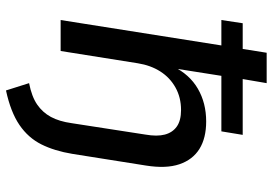

<svg xmlns="http://www.w3.org/2000/svg" viewBox="-158 -588 932 657"><g transform="rotate(90 308.5 -259.0)"><path d="M289 187 264 108Q310 99 337 80.5Q364 62 379.5 33.5Q395 5 401 -38L440 -290Q447 -330 440 -356.5Q433 -383 412.5 -397.5Q392 -412 356 -412Q313 -412 279 -393Q245 -374 224 -341Q203 -308 196 -264L154 0H48L135 -550H48L59 -623H147L160 -705H264L250 -623H441L429 -550H239L213 -385H207Q234 -441 283 -469.5Q332 -498 395 -498Q452 -498 489 -475Q526 -452 541.5 -406.5Q557 -361 546 -292L506 -40Q496 21 473.5 66Q451 111 407 141Q363 171 289 187Z"/></g></svg>

Font: Nunito Sans 10pt SemiBold
Style: Italic
Weight: 600
Italic angle: -9°
Designer: Vernon Adams
Foundry: Vernon Adams
Version: Version 3.101;gftools[0.9.27]